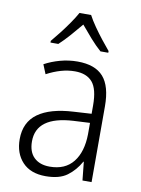

<svg xmlns="http://www.w3.org/2000/svg" viewBox="-87 -824 657 893"><g transform="rotate(10 241.5 -377.5)"><path d="M246 -541Q329 -541 368 -497Q407 -453 407 -358V0H364L355 -87H353Q329 -44 292.5 -17Q256 10 191 10Q120 10 81.5 -31Q43 -72 43 -139Q43 -219 100.5 -260.5Q158 -302 268 -308L352 -313V-352Q352 -430 324.5 -462Q297 -494 242 -494Q209 -494 176 -484.5Q143 -475 109 -457L91 -501Q124 -519 164 -530Q204 -541 246 -541ZM274 -266Q101 -256 101 -139Q101 -89 128 -63Q155 -37 202 -37Q275 -37 313 -85Q351 -133 352 -217V-270ZM270 -765Q282 -742 301.5 -714Q321 -686 342 -659.5Q363 -633 379 -614V-606H342Q317 -628 291 -657.5Q265 -687 242 -715Q219 -687 193 -657.5Q167 -628 143 -606H106V-614Q123 -634 144 -661Q165 -688 184 -715.5Q203 -743 215 -765Z"/></g></svg>

Font: Noto Sans Lao UI SemCond Light
Style: Regular
Weight: 300
Width: 4
Designer: Monotype Design Team
Foundry: Monotype Imaging Inc.
Version: Version 2.000; ttfautohint (v1.8.4.7-5d5b)